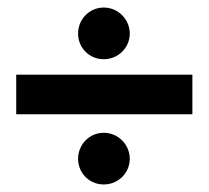

<svg xmlns="http://www.w3.org/2000/svg" viewBox="-20 -479 553 509"><path d="M324 -390C324 -428 293 -459 255 -459C217 -459 187 -428 187 -390C187 -352 217 -322 255 -322C293 -322 324 -352 324 -390ZM324 -58C324 -96 293 -127 255 -127C217 -127 187 -96 187 -58C187 -20 217 10 255 10C293 10 324 -20 324 -58ZM23 -281V-176H490V-281Z"/></svg>

Font: Mint Spirit
Style: Bold
Weight: 700
Designer: HARENDAL Hirwen
Foundry: Arkandis Digital Foundry.
Version: Version 1.004;FFEdit